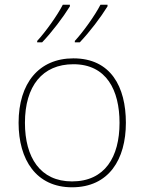

<svg xmlns="http://www.w3.org/2000/svg" viewBox="-20 -786 615 816"><path d="M437 -759V-766H407C384 -721 334 -651 298 -612V-606H319C361 -650 408 -712 437 -759ZM277 -759V-766H247C224 -721 174 -651 138 -612V-606H159C201 -650 248 -712 277 -759ZM515 -264C515 -417 451 -538 292 -538C145 -538 59 -432 59 -264C59 -107 134 10 286 10C443 10 515 -109 515 -264ZM86 -264C86 -420 160 -513 292 -513C433 -513 488 -402 488 -264C488 -119 426 -15 286 -15C151 -15 86 -117 86 -264Z"/></svg>

Font: Noto Sans Georgian Thin
Style: Regular
Weight: 100
Designer: Monotype Design Team, Akaki Razmadze
Foundry: Google LLC
Version: Version 2.005